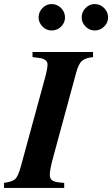

<svg xmlns="http://www.w3.org/2000/svg" viewBox="-52 -925 552 945"><path d="M406 -669V-644Q368 -640 351 -625Q334 -610 322 -564L210 -152Q193 -90 193 -65Q193 -44 207.5 -35.5Q222 -27 264 -25V0H-32V-25Q7 -30 22 -43Q37 -56 51 -107L168 -536Q182 -587 182 -607Q182 -635 140 -640L108 -644V-669ZM480 -839Q480 -813 460.5 -794Q441 -775 414 -775Q388 -775 369 -794.5Q350 -814 350 -839Q350 -866 369 -885.5Q388 -905 414 -905Q441 -905 460.5 -885.5Q480 -866 480 -839ZM268 -839Q268 -813 248.5 -794Q229 -775 202 -775Q176 -775 157 -794.5Q138 -814 138 -839Q138 -866 157 -885.5Q176 -905 202 -905Q229 -905 248.5 -885.5Q268 -866 268 -839Z"/></svg>

Font: STIX MathJax Latin
Style: Bold Italic
Weight: 700
Italic angle: -16.33°
Designer: MicroPress Inc., with final additions and corrections provided by Coen Hoffman, Elsevier (retired)
Version: Version 1.1.1